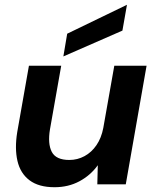

<svg xmlns="http://www.w3.org/2000/svg" viewBox="-20 -771 655 803"><path d="M208 12Q142 12 103.5 -17Q65 -46 53 -98Q41 -150 52 -218L101 -496H236L189 -230Q179 -170 196.5 -136Q214 -102 270 -102Q304 -102 333.5 -118Q363 -134 383.5 -164Q404 -194 412 -236L458 -496H593L506 0H387L389 -80Q359 -38 312.5 -13Q266 12 208 12ZM245 -535 261 -630 511 -751 492 -643Z"/></svg>

Font: DM Sans 24pt
Style: Bold Italic
Weight: 700
Italic angle: -10°
Designer: Colophon Foundry, Jonny Pinhorn
Foundry: Colophon Foundry
Version: Version 4.004;gftools[0.9.30]